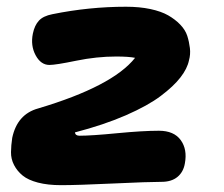

<svg xmlns="http://www.w3.org/2000/svg" viewBox="-20 -495 661 567"><path d="M160.2 51.8Q121.1 51.8 92 44.2Q63 36.6 46.9 23.4Q30.8 10.3 21.5 -7.6Q12.2 -25.4 12.5 -45.7Q12.7 -65.9 16.1 -87.9Q30.8 -157.7 92.8 -174.8Q312.5 -240.2 378.9 -324.2Q359.9 -328.1 323.2 -328.1Q265.6 -328.1 205.1 -315.7Q144.5 -303.2 126 -303.2Q100.6 -303.2 85.2 -331.8Q69.8 -360.4 77.1 -396Q82 -419.9 94.7 -433.8Q107.4 -447.8 134.8 -453.1Q243.2 -475.1 352.1 -475.1Q392.1 -475.1 424.1 -468.3Q456.1 -461.4 476.6 -449.7Q497.1 -438 512.2 -422.4Q527.3 -406.7 533 -389.2Q538.6 -371.6 540.8 -353Q543 -334.5 538.1 -316.9Q533.2 -292.5 512.9 -266.4Q492.7 -240.2 454.8 -211.7Q417 -183.1 351.6 -154.5Q286.1 -126 201.2 -104Q202.6 -94.2 214.8 -94.2Q250 -94.2 325.9 -101.6Q401.9 -108.9 449.2 -108.9Q493.7 -108.9 513.7 -81.3Q533.7 -53.7 525.9 -12.2Q521.5 13.2 503.9 27.6Q486.3 42 457 42Q418.9 42 314 46.9Q209 51.8 160.2 51.8Z"/></svg>

Font: Shantell Sans Bouncy
Style: Bold Italic
Weight: 700
Italic angle: -11.31°
Designer: Stephen Nixon, Anya Danilova, Shantell Martin
Foundry: Arrow Type
Version: Version 1.006;[9816181b4]